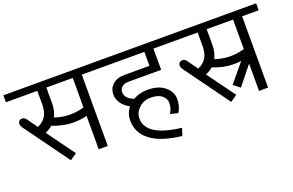

<svg xmlns="http://www.w3.org/2000/svg" viewBox="-110 -1006 2276 1490"><g transform="rotate(-20 1028.5 -261.5)"><path d="M536.9 -345.3V-589H319V-461.6Q319 -396.9 294.7 -350.4Q359.5 -328.6 419.4 -328.6Q479.3 -328.6 536.9 -345.3ZM93 -407.5 152.7 -324.1Q244.2 -362 244.2 -473.2V-589H-15.2V-646.6H748.2V-589H611.7V0H536.9V-276Q485.8 -261.9 424.7 -261.9Q341.3 -261.9 253.8 -297.3Q229 -275.5 193.6 -260.9L360.5 -31.9L305.4 6.6L44 -353.4Q25.3 -378.2 25.3 -393.8Q25.3 -409.5 34.6 -418.6Q44 -427.7 60.9 -427.7Q77.9 -427.7 93 -407.5Z M842.8 -125.9Q842.8 -183.5 878.7 -229.5Q788.7 -281.1 788.7 -361.5Q788.7 -408.5 823.6 -441.1Q858.4 -473.7 922.6 -473.7H1128.4V-589H717.9V-646.6H1339.2V-589H1203.2V-413.5H936.8Q897.9 -413.5 878.4 -396.1Q858.9 -378.7 858.9 -353.4Q858.9 -328.1 877.1 -307.6Q895.3 -287.2 929.2 -273.5Q981.3 -304.3 1050.6 -304.3Q1139.5 -304.3 1191.4 -261.1Q1243.2 -217.9 1243.2 -158.2Q1243.2 -98.6 1213.3 -52.1L1150.7 -68.3Q1174.9 -106.2 1174.9 -152.2Q1174.9 -187.6 1143.3 -213.1Q1111.7 -238.6 1052.6 -238.6Q993.4 -238.6 954.2 -201.5Q915.1 -164.3 915.1 -116.3Q915.1 31.3 1201.7 64.2L1182 124.9Q1013.7 106.7 928.2 42.2Q842.8 -22.2 842.8 -125.9Z M1861 -345.3V-589H1643.1V-461.6Q1643.1 -396.9 1618.8 -350.4Q1683.5 -328.6 1743.4 -328.6Q1803.3 -328.6 1861 -345.3ZM1417.1 -407.5 1476.7 -324.1Q1568.3 -362 1568.3 -473.2V-589H1308.9V-646.6H2072.3V-589H1935.8V0H1861V-225.5L1737.6 -71.8L1684.5 -113.8L1810.4 -265.9Q1779.6 -261.9 1748.7 -261.9Q1665.3 -261.9 1577.9 -297.3Q1553.1 -275.5 1517.7 -260.9L1684.5 -31.9L1629.4 6.6L1368 -353.4Q1349.3 -378.2 1349.3 -393.8Q1349.3 -409.5 1358.7 -418.6Q1368 -427.7 1385 -427.7Q1401.9 -427.7 1417.1 -407.5Z"/></g></svg>

Font: KhulaRegular
Style: Regular
Weight: 400
Designer: Erin McLaughlin, Steve Matteson
Version: Version 1.001;PS 1.0;hotconv 1.0.72;makeotf.lib2.5.5900; ttf